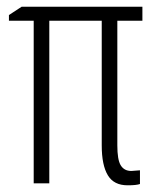

<svg xmlns="http://www.w3.org/2000/svg" viewBox="-20 -550 465 576"><path d="M374 -37.1 399.9 -39.1V2Q389.6 5.9 362.8 5.9Q321.8 5.9 303.7 -23.9Q285.2 -54.2 285.2 -113.8V-487.8H127.9V0H81.1V-487.8H6.8V-504.9L44.9 -529.8H407.2V-487.8H332V-113.8Q332 -71.3 341.8 -54.7Q352.1 -37.1 374 -37.1Z"/></svg>

Font: Germano
Style: Regular
Weight: 300
Width: 3
Foundry: Ascender Corporation
Version: Version 1.10; ttfautohint (v1.5)